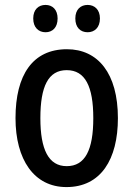

<svg xmlns="http://www.w3.org/2000/svg" viewBox="-20 -750 542 780"><path d="M115 -675C115 -638 137 -619 165 -619C193 -619 214 -638 214 -675C214 -711 193 -730 165 -730C137 -730 115 -712 115 -675ZM286 -675C286 -638 307 -619 336 -619C364 -619 386 -638 386 -675C386 -711 364 -730 336 -730C308 -730 286 -712 286 -675ZM459 -270C459 -452 378 -550 252 -550C113 -550 43 -446 43 -270C43 -102 118 10 250 10C390 10 459 -103 459 -270ZM144 -270C144 -399 176 -465 251 -465C326 -465 359 -399 359 -270C359 -141 326 -75 251 -75C177 -75 144 -143 144 -270Z"/></svg>

Font: Noto Sans Kannada Condensed Medium
Style: Regular
Weight: 500
Width: 3
Designer: Jelle Bosma - Monotype Design Team
Foundry: Monotype Imaging Inc.
Version: Version 2.005